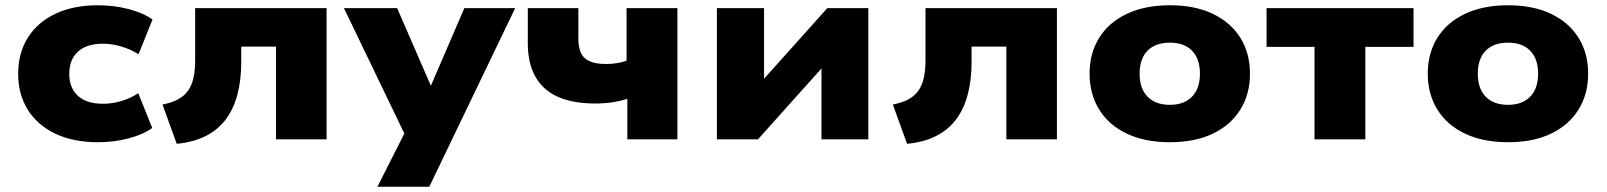

<svg xmlns="http://www.w3.org/2000/svg" viewBox="-20 -529 6100 729"><path d="M351 11Q259 11 191 -21Q123 -53 86 -111.5Q49 -170 49 -249Q49 -328 86 -386.5Q123 -445 191 -477Q259 -509 351 -509Q413 -509 468.5 -494.5Q524 -480 559 -455L506 -323Q478 -341 442 -352Q406 -363 371 -363Q309 -363 276 -333Q243 -303 243 -249Q243 -195 276 -165Q309 -135 371 -135Q406 -135 441 -145.5Q476 -156 505 -175L558 -43Q523 -18 468 -3.5Q413 11 351 11Z M651 17 597 -132Q632 -139 655.5 -151.5Q679 -164 693.5 -184Q708 -204 714.5 -233Q721 -262 721 -301V-498H1220V0H1028V-352H896V-294Q896 -224 881 -168.5Q866 -113 836 -74Q806 -35 760 -12Q714 11 651 17Z M1413 180 1535 -61V19L1286 -498H1488L1627 -178H1605L1743 -498H1936L1610 180Z M2362 0V-154Q2335 -145 2304.5 -140.5Q2274 -136 2242 -136Q2155 -136 2098 -161.5Q2041 -187 2012.5 -238.5Q1984 -290 1984 -365V-498H2176V-382Q2176 -350 2185.5 -328.5Q2195 -307 2218.5 -296.5Q2242 -286 2282 -286Q2303 -286 2324 -289.5Q2345 -293 2359 -299V-498H2552V0Z M2702 0V-498H2881V-192H2847L3121 -498H3277V0H3099V-307H3133L2858 0Z M3424 17 3370 -132Q3405 -139 3428.5 -151.5Q3452 -164 3466.5 -184Q3481 -204 3487.5 -233Q3494 -262 3494 -301V-498H3993V0H3801V-352H3669V-294Q3669 -224 3654 -168.5Q3639 -113 3609 -74Q3579 -35 3533 -12Q3487 11 3424 17Z M4422 11Q4327 11 4258.5 -21.5Q4190 -54 4153.5 -113Q4117 -172 4117 -249Q4117 -327 4153.5 -385.5Q4190 -444 4258.5 -476.5Q4327 -509 4422 -509Q4517 -509 4585 -476.5Q4653 -444 4689.5 -385.5Q4726 -327 4726 -249Q4726 -172 4689.5 -113Q4653 -54 4585 -21.5Q4517 11 4422 11ZM4422 -131Q4476 -131 4506 -162Q4536 -193 4536 -249Q4536 -306 4506 -336.5Q4476 -367 4422 -367Q4367 -367 4337 -336.5Q4307 -306 4307 -249Q4307 -193 4337 -162Q4367 -131 4422 -131Z M4971 0V-351H4789V-498H5347V-351H5164V0Z M5706 11Q5611 11 5542.5 -21.5Q5474 -54 5437.5 -113Q5401 -172 5401 -249Q5401 -327 5437.5 -385.5Q5474 -444 5542.5 -476.5Q5611 -509 5706 -509Q5801 -509 5869 -476.5Q5937 -444 5973.5 -385.5Q6010 -327 6010 -249Q6010 -172 5973.5 -113Q5937 -54 5869 -21.5Q5801 11 5706 11ZM5706 -131Q5760 -131 5790 -162Q5820 -193 5820 -249Q5820 -306 5790 -336.5Q5760 -367 5706 -367Q5651 -367 5621 -336.5Q5591 -306 5591 -249Q5591 -193 5621 -162Q5651 -131 5706 -131Z"/></svg>

Font: Nunito Sans 10pt SemiExpanded Black
Style: Regular
Weight: 900
Width: 6
Designer: Vernon Adams
Foundry: Vernon Adams
Version: Version 3.101;gftools[0.9.27]